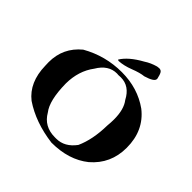

<svg xmlns="http://www.w3.org/2000/svg" viewBox="-191 -1035 1177 1177"><g transform="rotate(45 397.5 -446.0)"><path d="M406 -51Q250 -71 139 -146Q49 -217 46 -357L45 -388Q45 -513 141 -592Q264 -662 406 -662Q544 -662 648 -588Q755 -504 755 -355Q755 -216 652 -128Q556 -51 406 -51ZM410 -89Q482 -89 533 -158Q572 -244 574 -367Q577 -397 577 -423Q577 -510 541 -556Q500 -635 424 -635L403 -634L391 -635Q317 -635 271 -557Q213 -480 212 -370Q214 -224 260 -166Q304 -89 398 -89ZM342 -696 335 -700Q369 -756 458 -805Q491 -827 534 -839Q544 -841 551 -841Q567 -841 574.5 -828.5Q582 -816 588 -788V-784Q588 -761 521 -741Q488 -738 437 -718Q386 -698 342 -696Z"/></g></svg>

Font: Xiangcui Kesong Xiangcui Kesong
Style: Regular
Weight: 400
Version: Version 1.501;March 28, 2024;FontCreator 14.0.0.2814 64-bit